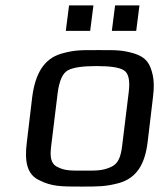

<svg xmlns="http://www.w3.org/2000/svg" viewBox="-20 -679 608 709"><path d="M545 -321C549 -353 549 -380 544 -402C534 -445 520 -467 477 -481C431 -495 407 -494 344 -494C281 -494 256 -495 207 -481C141 -462 110 -405 99 -321L79 -153C70 -82 80 -35 124 -14C171 10 205 10 282 10C343 10 371 10 419 -3C484 -21 515 -72 525 -153ZM431 -140C426 -100 417 -74 389 -62C357 -48 336 -49 289 -49C242 -49 221 -48 193 -62C167 -74 164 -100 169 -140L193 -336C199 -381 211 -408 230 -419C250 -430 285 -435 336 -435C388 -435 422 -430 438 -419C455 -408 461 -381 455 -336ZM313 -565 325 -659H235L223 -565ZM483 -565 495 -659H405L393 -565Z"/></svg>

Font: Gamestation Text
Style: Italic
Weight: 400
Designer: Jonas Hecksher
Foundry: Jonas Hecksher, Playtypeª, e-types AS
Version: Version 1.003